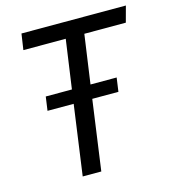

<svg xmlns="http://www.w3.org/2000/svg" viewBox="-104 -773 765 858"><g transform="rotate(-15 278.5 -344.0)"><path d="M345 -614 313 -388H434L425 -324H304L259 0H173L218 -324H97L106 -388H227L259 -614H63L74 -688H557L537 -614Z"/></g></svg>

Font: Fira Sans Book
Style: Italic
Weight: 350
Italic angle: -8°
Designer: bBox Type GmbH & Carrois Corporate GbR & Edenspiekermann AG
Foundry: bBox Type GmbH & Carrois Corporate GbR & Edenspiekermann AG
Version: Version 4.301